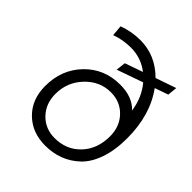

<svg xmlns="http://www.w3.org/2000/svg" viewBox="-222 -963 1121 1121"><g transform="rotate(45 338.0 -402.5)"><path d="M548 -678Q642 -549 642 -357Q642 -259 616.5 -185.5Q591 -112 546.5 -70Q502 -28 448.5 -8Q395 12 333 12Q225 12 156 -56Q87 -124 87 -235Q87 -370 174 -460Q261 -550 392 -550Q493 -550 547 -492Q534 -586 477 -654L315 -597L322 -657L433 -696Q367 -747 284 -747Q217 -747 158 -725L152 -792Q219 -817 292 -817Q416 -817 510 -723L637 -767L631 -707ZM341 -58Q438 -58 500.5 -124Q563 -190 563 -294Q563 -375 512.5 -427.5Q462 -480 385 -480Q294 -480 228 -410.5Q162 -341 162 -244Q162 -163 213 -110.5Q264 -58 341 -58Z"/></g></svg>

Font: Plus Jakarta Display Light
Style: Italic
Weight: 300
Italic angle: -12°
Designer: Gumpita Rahayu
Foundry: Tokotype Studio
Version: Version 1.000;hotconv 1.0.109;makeotfexe 2.5.65596